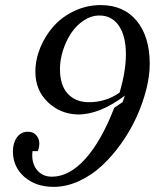

<svg xmlns="http://www.w3.org/2000/svg" viewBox="-20 -727 609 755"><path d="M119.1 -444.8Q119.1 -492.7 138.4 -539.8Q157.7 -586.9 190.9 -624Q224.1 -661.1 272.9 -684.1Q321.8 -707 376 -707Q466.3 -707 517.6 -645Q568.8 -583 568.8 -475.1Q568.8 -429.2 555.2 -375.2Q541.5 -321.3 517.3 -267.8Q493.2 -214.4 457.8 -164.3Q422.4 -114.3 381.6 -76.2Q340.8 -38.1 291 -15.1Q241.2 7.8 190.9 7.8Q120.6 7.8 75.7 -31.5Q30.8 -70.8 30.8 -131.8Q30.8 -164.6 46.6 -186.8Q62.5 -209 88.9 -209Q115.7 -209 128.2 -187.3Q140.6 -165.5 128.9 -132.8H107.9Q102.5 -88.9 124 -60.5Q145.5 -32.2 184.1 -32.2Q252.4 -32.2 315.7 -102.5Q378.9 -172.9 429.2 -303.2L461.9 -325.2L471.2 -351.1Q370.6 -275.4 284.2 -276.9Q215.8 -279.3 167.5 -325.9Q119.1 -372.6 119.1 -444.8ZM475.1 -513.2Q475.1 -584.5 447.8 -625.2Q420.4 -666 371.1 -666Q338.9 -666 309.3 -646.5Q279.8 -627 259.8 -596.7Q239.7 -566.4 227.8 -529.1Q215.8 -491.7 215.8 -456.1Q215.8 -392.6 245.4 -359.6Q274.9 -326.7 325.2 -325.2Q394.5 -323.7 450.2 -362.8Q475.1 -446.8 475.1 -513.2Z"/></svg>

Font: Redaction
Style: Italic
Weight: 400
Designer: Jeremy Mickel / Forest Young
Foundry: MCKL
Version: Version 2.001;hotconv 1.0.113;makeotfexe 2.5.65598 DEVELOPME